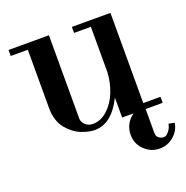

<svg xmlns="http://www.w3.org/2000/svg" viewBox="-130 -636 939 968"><g transform="rotate(-20 340.0 -152.0)"><path d="M565.9 211.9Q519.5 211.9 484.9 179Q450.2 146 450.2 96.2Q450.2 66.9 463.9 41.5Q477.5 16.1 501 0H439.9V-106.9Q380.9 12.2 290 12.2Q274.4 12.2 256.3 8.3Q238.3 4.4 217.5 -3.9Q196.8 -12.2 178 -26.9Q159.2 -41.5 143.8 -60.5Q128.4 -79.6 119.1 -107.7Q109.9 -135.7 109.9 -168.9V-483.9H18.1V-516.1H234.9V-69.8Q234.9 -50.8 251 -35.4Q267.1 -20 291 -20Q334 -20 369.9 -53Q405.8 -85.9 425.5 -135.5Q445.3 -185.1 448.2 -240.2V-483.9H357.9V-516.1H564.9V-32.2H657.2V0H565.9V129.9Q565.9 152.3 588.1 161.6Q610.4 170.9 626 153.8Q644.5 135.3 648.9 108.9L680.2 115.2Q673.3 156.7 640.9 184.3Q608.4 211.9 565.9 211.9Z"/></g></svg>

Font: Fin Serif Display
Style: Italic
Weight: 400
Designer: J. Blake Harris
Version: Version 1.006;FEAKit 1.0